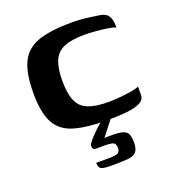

<svg xmlns="http://www.w3.org/2000/svg" viewBox="-112 -491 683 758"><g transform="rotate(-20 229.5 -112.5)"><path d="M273 6Q188 6 135.5 -9.5Q83 -25 59.5 -68Q36 -111 36 -193Q36 -280 59.5 -325.5Q83 -371 135.5 -388Q188 -405 273 -405Q299 -405 323 -402.5Q347 -400 380 -395Q398 -393 409.5 -387Q421 -381 427 -367Q433 -353 433 -326Q421 -331 398 -334.5Q375 -338 349.5 -340Q324 -342 303 -342Q250 -342 218.5 -329Q187 -316 173.5 -285Q160 -254 160 -201Q160 -148 173 -117Q186 -86 217.5 -73Q249 -60 303 -60Q328 -60 353.5 -62.5Q379 -65 400 -68.5Q421 -72 433 -77V-43Q433 -22 411.5 -11.5Q390 -1 354 2.5Q318 6 273 6ZM227 180Q194 180 184.5 174Q175 168 175 149Q178 149 191.5 149Q205 149 229 149Q257 149 266.5 143.5Q276 138 276 124Q276 106 267 101Q258 96 228 96H188Q186 96 182.5 92Q179 88 179 80.5Q179 73 187 64Q192 57 200.5 48Q209 39 219 29Q229 19 239 10.5Q249 2 256 -1H293L239 68Q283 66 305.5 69.5Q328 73 335.5 85.5Q343 98 343 125Q343 152 332 164Q321 176 296 178Q271 180 227 180Z"/></g></svg>

Font: Genos SemiBold
Style: Regular
Weight: 600
Designer: Robert E. Leuschke
Foundry: Robert E. Leuschke
Version: Version 1.010